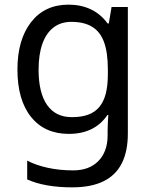

<svg xmlns="http://www.w3.org/2000/svg" viewBox="-20 -566 655 826"><path d="M275 -546Q328 -546 370.5 -526Q413 -506 443 -465H448L460 -536H530V9Q530 85 504 136.5Q478 188 425 214Q372 240 290 240Q232 240 183.5 231.5Q135 223 97 206V125Q135 145 186 156Q237 167 295 167Q364 167 403.5 126.5Q443 86 443 16V-5Q443 -17 444 -39.5Q445 -62 446 -71H442Q414 -30 372.5 -10Q331 10 276 10Q172 10 113.5 -63Q55 -136 55 -267Q55 -395 113.5 -470.5Q172 -546 275 -546ZM287 -472Q242 -472 210.5 -448Q179 -424 162.5 -378Q146 -332 146 -266Q146 -167 182.5 -114.5Q219 -62 289 -62Q330 -62 359 -72.5Q388 -83 407 -105.5Q426 -128 435 -163Q444 -198 444 -246V-267Q444 -340 427.5 -385Q411 -430 376 -451Q341 -472 287 -472Z"/></svg>

Font: hexubangla05
Style: Book
Weight: 400
Designer: Jelle Bosma - Monotype Design Team
Foundry: Monotype Imaging Inc.
Version: Version 2.003